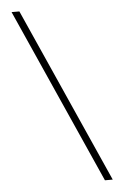

<svg xmlns="http://www.w3.org/2000/svg" viewBox="-61 -823 658 1017"><g transform="rotate(-5 268.0 -315.0)"><path d="M81.5 -780.5 496.5 150H455L40 -780.5Z"/></g></svg>

Font: Bodoni* 06pt
Style: Regular
Weight: 400
Version: Version 2.3